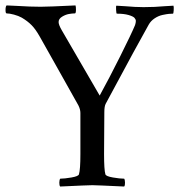

<svg xmlns="http://www.w3.org/2000/svg" viewBox="-34 -682 658 705"><path d="M-9.8 -632.8Q-13.7 -632.8 -13.7 -645.5Q-13.7 -658.2 -9.8 -662.1Q6.8 -661.6 31 -660.2Q55.2 -658.7 74.2 -658Q93.3 -657.2 115.2 -657.2Q143.1 -657.2 243.2 -662.1Q245.1 -657.7 244.9 -645.3Q244.6 -632.8 241.2 -632.8Q231.4 -632.8 219 -630.6Q206.5 -628.4 193.8 -620.6Q181.2 -612.8 181.2 -601.1Q181.2 -590.8 192.9 -570.8L332 -331.1Q365.7 -392.1 407.5 -475.6Q449.2 -559.1 461.9 -589.8Q464.8 -598.6 464.8 -605Q464.8 -610.8 459.7 -616.5Q454.6 -622.1 437.7 -627Q420.9 -631.8 395 -631.8Q393.1 -631.8 392.3 -645.5Q391.6 -659.2 393.1 -661.1Q406.2 -660.6 425.5 -659.2Q444.8 -657.7 460.7 -656.7Q476.6 -655.8 493.2 -655.8Q516.1 -655.8 533.7 -656.7Q551.3 -657.7 570.3 -659.2Q589.4 -660.6 603 -661.1Q604.5 -656.7 603.8 -644.3Q603 -631.8 601.1 -631.8Q594.2 -631.8 586.4 -631.1Q578.6 -630.4 563.2 -627.2Q547.9 -624 533.9 -614.7Q520 -605.5 512.2 -591.8Q476.6 -529.3 354 -300.8Q349.1 -291.5 349.1 -270L348.1 -116.2Q348.1 -58.1 353 -42Q355 -34.7 380.6 -30.3Q406.2 -25.9 421.9 -25.9Q424.8 -22 425 -11.5Q425.3 -1 421.9 2.9Q319.3 -2 305.2 -2Q289.6 -2 187 2.9Q183.6 -1 183.8 -11.5Q184.1 -22 187 -25.9Q202.6 -25.9 228.3 -30.3Q253.9 -34.7 255.9 -42Q261.2 -59.6 261.2 -116.2V-267.1Q261.2 -280.3 253.9 -294.9Q222.7 -351.6 180.2 -426.3Q137.7 -501 111.8 -547.9Q96.7 -574.7 82 -589.6Q67.4 -604.5 45.9 -617.2Q33.7 -624 17.1 -628.4Q0.5 -632.8 -9.8 -632.8Z"/></svg>

Font: Crimson
Style: Roman
Weight: 400
Version: Version 0.8